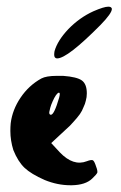

<svg xmlns="http://www.w3.org/2000/svg" viewBox="-20 -676 360 569"><path d="M256.8 -642.6Q288.1 -656.2 300.8 -656.2Q308.6 -656.2 310.5 -652.3Q311.5 -651.4 311.5 -649.4Q311.5 -636.7 278.3 -602.5Q179.7 -502.9 149.4 -502.9Q148.4 -502.9 148.4 -502.9Q140.6 -503.9 140.6 -513.7Q140.6 -518.6 141.6 -524.4Q150.4 -555.7 182.6 -589.8Q215.8 -624 256.8 -642.6ZM102.5 -443.4Q117.2 -451.2 148.4 -451.2Q157.2 -451.2 167 -451.2Q208 -448.2 222.7 -437.5Q237.3 -426.8 237.3 -399.4Q237.3 -387.7 234.4 -377.9Q232.4 -368.2 227.5 -358.4Q223.6 -347.7 216.8 -337.9Q209 -327.1 198.2 -315.4Q188.5 -303.7 173.8 -291Q160.2 -278.3 131.8 -252Q138.7 -245.1 157.2 -224.6Q197.3 -182.6 237.3 -198.2Q250 -203.1 254.9 -201.2Q258.8 -199.2 262.7 -188.5Q268.6 -173.8 268.6 -167Q268.6 -166 268.6 -165Q266.6 -159.2 252.9 -146.5Q233.4 -127.9 193.4 -127Q190.4 -127 188.5 -127Q150.4 -127 112.3 -142.6Q72.3 -160.2 52.7 -178.7Q33.2 -197.3 19.5 -231.4Q10.7 -259.8 10.7 -288.1Q10.7 -299.8 11.7 -310.5Q16.6 -350.6 41 -386.7Q65.4 -422.9 102.5 -443.4ZM155.3 -386.7Q157.2 -393.6 157.2 -397.5Q157.2 -400.4 155.3 -401.4Q154.3 -401.4 154.3 -401.4Q146.5 -399.4 135.7 -375Q130.9 -364.3 128.9 -356.4Q127 -348.6 126 -343.8Q126 -342.8 126 -341.8Q126 -338.9 127 -337.9Q127.9 -335.9 130.9 -335.9Q140.6 -335.9 155.3 -386.7Z"/></svg>

Font: CillaFHscript
Style: Medium
Weight: 400
Designer: Cecilia Bingert
Version: Version 001.000